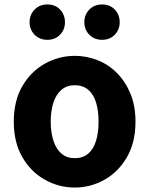

<svg xmlns="http://www.w3.org/2000/svg" viewBox="-20 -829 671 863"><path d="M316 14Q245 14 182 -21Q119 -56 80.5 -122.5Q42 -189 42 -282Q42 -376 80.5 -442Q119 -508 182 -543Q245 -578 316 -578Q369 -578 418.5 -558.5Q468 -539 506 -500.5Q544 -462 566.5 -407.5Q589 -353 589 -282Q589 -189 550.5 -122.5Q512 -56 449.5 -21Q387 14 316 14ZM316 -118Q352 -118 376 -138Q400 -158 411.5 -195.5Q423 -233 423 -282Q423 -332 411.5 -369Q400 -406 376 -426Q352 -446 316 -446Q281 -446 257 -426Q233 -406 220.5 -369Q208 -332 208 -282Q208 -233 220.5 -195.5Q233 -158 257 -138Q281 -118 316 -118ZM193 -650Q158 -650 135.5 -673Q113 -696 113 -729Q113 -763 135.5 -786Q158 -809 193 -809Q228 -809 250 -786Q272 -763 272 -729Q272 -696 250 -673Q228 -650 193 -650ZM439 -650Q404 -650 381.5 -673Q359 -696 359 -729Q359 -763 381.5 -786Q404 -809 439 -809Q474 -809 496 -786Q518 -763 518 -729Q518 -696 496 -673Q474 -650 439 -650Z"/></svg>

Font: Noto Sans TC ExtraBold
Style: Regular
Weight: 800
Designer: Ryoko NISHIZUKA  (kana, bopomofo & ideographs); Paul D. Hunt (Latin, Greek & Cyrillic); Sandoll Communications , Soo-you
Foundry: Adobe
Version: Version 2.004-H2;hotconv 1.0.118;makeotfexe 2.5.65603